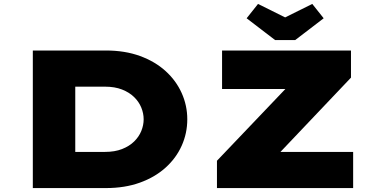

<svg xmlns="http://www.w3.org/2000/svg" viewBox="-20 -957 1913 977"><path d="M147 0V-700H519Q616 -700 692.5 -672Q769 -644 822.5 -595.5Q876 -547 904.5 -483.5Q933 -420 933 -350Q933 -279 904.5 -215.5Q876 -152 822 -103.5Q768 -55 691.5 -27.5Q615 0 519 0ZM363 -133 326 -184H514Q564 -184 601 -198.5Q638 -213 662.5 -237Q687 -261 699 -290.5Q711 -320 711 -350Q711 -380 699 -409.5Q687 -439 662.5 -463Q638 -487 601 -501.5Q564 -516 514 -516H323L363 -565ZM1084 0V-139L1536 -613L1647 -504H1110V-700H1766V-562L1315 -87L1204 -184H1777V0ZM1380 -753 1235 -864 1293 -937 1446 -861H1416L1569 -937L1627 -864L1482 -753Z"/></svg>

Font: Lexend Tera Black
Style: Regular
Weight: 900
Version: Version 1.007